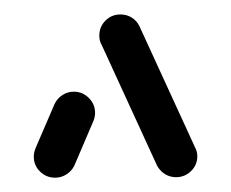

<svg xmlns="http://www.w3.org/2000/svg" viewBox="-20 -539 321 267"><path d="M56.7 -291.9Q44.4 -291.9 35.7 -300.4Q27 -308.9 27 -321.1Q27 -327.4 29.6 -333.3L55.9 -394.4Q59.6 -402.2 66.9 -406.9Q74.1 -411.5 82.6 -411.5Q94.8 -411.5 103.5 -402.8Q112.2 -394.1 112.2 -382.2Q112.2 -375.9 109.6 -370L83.3 -308.5Q79.6 -301.1 72.4 -296.5Q65.2 -291.9 56.7 -291.9ZM254.4 -321.9Q254.4 -309.6 245.7 -301.1Q237 -292.6 224.8 -292.6Q216.3 -292.6 209.4 -296.9Q202.6 -301.1 198.5 -308.5L121.5 -476.3Q118.1 -481.9 118.1 -489.3Q118.1 -501.9 126.7 -510.4Q135.2 -518.9 147.4 -518.9Q156.3 -518.9 163.1 -514.6Q170 -510.4 173.7 -503L250.7 -335.2Q254.4 -328.5 254.4 -321.9Z"/></svg>

Font: 26F Galaxy Hebrew Medium
Style: Regular
Weight: 500
Designer: C₂₉H₂₅N₃O₅
Version: Version 1.000